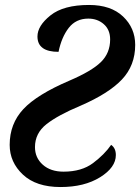

<svg xmlns="http://www.w3.org/2000/svg" viewBox="-20 -744 565 774"><path d="M224 10Q320 10 383.5 -29.5Q447 -69 447 -119Q447 -147 428 -160Q401 -121 355 -86.5Q309 -52 236 -52Q184 -52 152.5 -80Q121 -108 121 -151Q121 -207 167.5 -243.5Q214 -280 305 -318Q418 -367 471.5 -423.5Q525 -480 525 -563Q525 -631 476 -677.5Q427 -724 339 -724Q236 -724 183.5 -682Q131 -640 131 -597Q131 -535 216 -535Q228 -594 257 -631.5Q286 -669 336 -669Q373 -669 398.5 -646.5Q424 -624 424 -585Q424 -530 386.5 -493.5Q349 -457 260 -419Q129 -363 74 -304Q19 -245 19 -160Q19 -90 72.5 -40Q126 10 224 10Z"/></svg>

Font: Noto Serif SemiCondensed Semi
Style: Italic
Weight: 600
Width: 4
Italic angle: -12°
Designer: Monotype Design Team
Foundry: Monotype Imaging Inc.
Version: Version 1.901